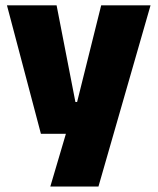

<svg xmlns="http://www.w3.org/2000/svg" viewBox="-20 -512 578 704"><path d="M347.5 -138 252.5 -97 351 -492.5H532L341 172H164.5L241 -87L325 -21.5H130L5.5 -492.5H187.5L256.5 -138Z"/></svg>

Font: Anek Odia Medium ExtraBold
Style: Regular
Weight: 800
Version: Version 1.003